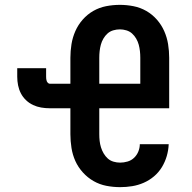

<svg xmlns="http://www.w3.org/2000/svg" viewBox="-20 -763 790 791"><path d="M475 8Q446 8 418 2.5Q390 -3 365.5 -17Q341 -31 321.5 -52.5Q302 -74 290.5 -99.5Q279 -125 274.5 -153.5Q270 -182 270 -210V-317H185Q167 -317 149.5 -320Q132 -323 116 -330.5Q100 -338 87 -350.5Q74 -363 66 -378.5Q58 -394 54.5 -411.5Q51 -429 51 -447V-482H170V-447Q170 -442 170.5 -437.5Q171 -433 172.5 -429Q174 -425 177.5 -421.5Q181 -418 185 -418H270V-525Q270 -553 274.5 -581Q279 -609 290.5 -635Q302 -661 321 -682.5Q340 -704 364.5 -718Q389 -732 417 -737.5Q445 -743 474 -743Q502 -743 530 -737.5Q558 -732 582.5 -718Q607 -704 626 -682.5Q645 -661 656.5 -635Q668 -609 672.5 -581Q677 -553 677 -525V-317H389V-210Q389 -196 390.5 -182.5Q392 -169 396 -156Q400 -143 407 -131Q414 -119 424 -110Q434 -101 447.5 -97Q461 -93 475 -93Q490 -93 505.5 -97.5Q521 -102 532.5 -113Q544 -124 550 -139Q556 -154 556 -169H675Q674 -144 667 -120Q660 -96 647 -74.5Q634 -53 614.5 -36.5Q595 -20 572 -10Q549 0 524.5 4Q500 8 475 8ZM558 -418V-525Q558 -539 556.5 -552.5Q555 -566 551.5 -579Q548 -592 541 -604Q534 -616 524 -625Q514 -634 500.5 -638Q487 -642 474 -642Q460 -642 446.5 -638Q433 -634 423 -625Q413 -616 406 -604Q399 -592 395.5 -579Q392 -566 390.5 -552.5Q389 -539 389 -525V-418Z"/></svg>

Font: Zed Sans Extended
Style: Bold
Weight: 700
Width: 7
Designer: Belleve Invis
Foundry: Belleve Invis
Version: Version 1.0.0; ttfautohint (v1.8.4)